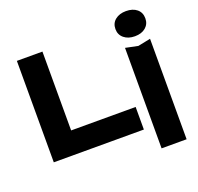

<svg xmlns="http://www.w3.org/2000/svg" viewBox="-162 -992 1378 1334"><g transform="rotate(-20 527.5 -325.5)"><path d="M262 -750V-84L177 -167H739V0H73V-750ZM810 -578 902 -559 995 -578V165H810ZM903 -630Q854 -630 823 -655.5Q792 -681 792 -723Q792 -766 823 -791Q854 -816 903 -816Q953 -816 983 -791Q1013 -766 1013 -723Q1013 -681 983 -655.5Q953 -630 903 -630Z"/></g></svg>

Font: Unbounded SemiBold
Style: Regular
Weight: 600
Designer: Luke Prowse, Jean-Baptiste Morizot, Fátima Lázaro, Florian Runge
Foundry: NaN
Version: Version 1.700